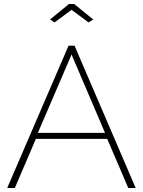

<svg xmlns="http://www.w3.org/2000/svg" viewBox="-20 -938 715 958"><path d="M322 -710H352L657 0H620L515 -245H159L54 0H16ZM504 -275 337 -666 169 -275ZM230 -841 324 -918H350L445 -841L422 -826L337 -889L252 -826Z"/></svg>

Font: Raleway Thin ExtraLight
Style: Regular
Weight: 250
Version: Version 4.026